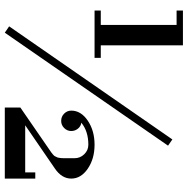

<svg xmlns="http://www.w3.org/2000/svg" viewBox="-11 -771 782 800"><g transform="rotate(90 380.0 -371.0)"><path d="M23.9 -374V-399.9H84V-715.8H23.9V-742.2H168.9V-399.9H221.2V-374ZM89.8 -18.1 561 -698.2 586.9 -680.2 116.2 0ZM428.2 0V-64.9L615.2 -193.8Q619.1 -196.8 622.3 -199.5Q625.5 -202.1 627.9 -204.6Q630.4 -207 632.1 -211.2Q633.8 -215.3 635.3 -217.8Q636.7 -220.2 637.5 -226.1Q638.2 -231.9 638.7 -234.9Q639.2 -237.8 639.2 -246.1Q639.2 -254.4 639.2 -258.5Q639.2 -262.7 639.2 -273.9Q639.2 -285.2 639.2 -291Q639.2 -314 622.6 -331.1Q606 -348.1 583 -348.1Q526.9 -348.1 491.2 -318.8Q506.3 -316.9 516.1 -304.7Q525.9 -292.5 525.9 -276.9Q525.9 -259.8 513.4 -247.3Q501 -234.9 483.9 -234.9Q465.8 -234.9 453.4 -247.3Q440.9 -259.8 440.9 -276.9Q440.9 -317.4 482.7 -345.7Q524.4 -374 583 -374Q641.6 -374 682.9 -345.7Q724.1 -317.4 724.1 -276.9Q724.1 -236.8 681.2 -208L502 -85H698.2V-127H724.1V0Z"/></g></svg>

Font: Fin Serif Display
Style: Italic
Weight: 400
Designer: J. Blake Harris
Version: Version 1.006;FEAKit 1.0